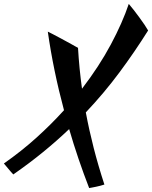

<svg xmlns="http://www.w3.org/2000/svg" viewBox="-140 -811 779 984"><path d="M395 134.8Q384.8 138.2 373.5 141.1Q362.3 144 351.8 146.2Q341.3 148.4 332 150.1Q322.8 151.9 316.9 152.8Q288.1 78.6 262.5 3.2Q236.8 -72.3 214.4 -149.4Q151.4 -89.4 80.8 -31.7Q10.3 25.9 -71.8 83Q-77.1 77.6 -84 69.6Q-90.8 61.5 -97.7 53.5Q-104.5 45.4 -110.6 38.1Q-116.7 30.8 -120.1 26.9Q-30.8 -35.6 45.7 -104.5Q122.1 -173.3 188 -246.1Q160.6 -348.1 139.9 -448.7Q119.1 -549.3 105 -648.9Q114.7 -644 129.6 -636.5Q144.5 -628.9 161.1 -619.9Q177.7 -610.8 194.6 -601.8Q211.4 -592.8 225.3 -585Q239.3 -577.1 248.5 -572Q257.8 -566.9 259.8 -565.9Q266.1 -458 280.3 -356.4Q368.7 -471.7 428.2 -583.3Q487.8 -694.8 520 -791Q530.3 -779.3 544.9 -760.5Q559.6 -741.7 574.2 -721.7Q588.9 -701.7 601.1 -683.6Q613.3 -665.5 619.1 -654.8Q550.8 -545.9 472.9 -440.9Q395 -335.9 299.8 -234.9Q316.9 -143.6 340.1 -53Q363.3 37.6 395 134.8Z"/></svg>

Font: Yesteryear
Style: Regular
Weight: 400
Designer: Astigmatic (AOETI)
Foundry: Astigmatic (AOETI)
Version: Version 1.000